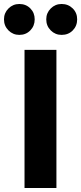

<svg xmlns="http://www.w3.org/2000/svg" viewBox="-68 -943 407 963"><path d="M215 0H55V-693H215ZM106 -846Q106 -813 84 -790.5Q62 -768 29 -768Q-3 -768 -25.5 -790.5Q-48 -813 -48 -846Q-48 -878 -25.5 -900.5Q-3 -923 29 -923Q62 -923 84 -901Q106 -879 106 -846ZM319 -846Q319 -813 297 -790.5Q275 -768 241 -768Q209 -768 186.5 -790.5Q164 -813 164 -846Q164 -878 186.5 -900.5Q209 -923 241 -923Q274 -923 296.5 -901Q319 -879 319 -846Z"/></svg>

Font: Fira Sans Condensed
Style: Bold
Weight: 700
Width: 3
Designer: bBox Type GmbH & Carrois Corporate GbR & Edenspiekermann AG
Foundry: bBox Type GmbH & Carrois Corporate GbR & Edenspiekermann AG
Version: Version 4.301